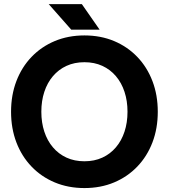

<svg xmlns="http://www.w3.org/2000/svg" viewBox="-20 -909 828 941"><path d="M182.6 -361.3Q182.6 -414.5 197.2 -458.8Q211.7 -503.1 239.4 -535.7Q267 -568.3 306 -586.2Q344.9 -604.1 393.8 -604.1Q442.6 -604.1 481.5 -586.2Q520.5 -568.3 548.1 -535.7Q575.8 -503.1 590.3 -458.8Q604.9 -414.5 604.9 -361.3Q604.9 -308.2 590.3 -263.9Q575.8 -219.5 548.1 -187Q520.5 -154.4 481.5 -136.5Q442.6 -118.6 393.8 -118.6Q344.9 -118.6 306 -136.5Q267 -154.4 239.4 -187Q211.7 -219.5 197.2 -263.9Q182.6 -308.2 182.6 -361.3ZM34.2 -361.3Q34.2 -279.6 60.3 -211.2Q86.4 -142.9 134.5 -92.7Q182.6 -42.5 248.5 -14.9Q314.5 12.7 393.8 12.7Q473.3 12.7 539.1 -14.9Q604.9 -42.5 653 -92.7Q701.1 -142.9 727.2 -211.2Q753.3 -279.6 753.3 -361.3Q753.3 -443.1 727.2 -511.4Q701.1 -579.8 653 -630Q604.9 -680.2 539.1 -707.8Q473.3 -735.4 393.8 -735.4Q314.5 -735.4 248.5 -707.8Q182.6 -680.2 134.5 -630Q86.4 -579.8 60.3 -511.4Q34.2 -443.1 34.2 -361.3ZM329.1 -763.7H468.2L381.2 -888.7H218.8Z"/></svg>

Font: Giphurs SC
Style: Regular
Weight: 400
Version: Version 0.920